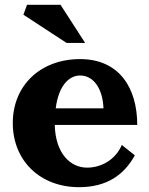

<svg xmlns="http://www.w3.org/2000/svg" viewBox="-20 -761 619 796"><path d="M92 -741 77 -700 256 -583H333L231 -741ZM33 -251C33 -95 146 15 308 15C424 15 495 -37 539 -117L485 -160C458 -97 398 -66 341 -66C273 -66 210 -123 207 -243H549C549 -397 474 -516 312 -516C148 -516 33 -407 33 -251ZM211 -312C223 -406 266 -448 312 -448C369 -448 406 -392 409 -312Z"/></svg>

Font: LT Superior Serif ExtraBold
Style: Regular
Weight: 800
Designer: Daniel Lyons
Foundry: LyonsType
Version: Version 2.120;FEAKit 1.0